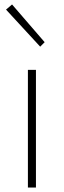

<svg xmlns="http://www.w3.org/2000/svg" viewBox="-20 -840 285 860"><path d="M105 0H141V-527H105ZM160 -631 180 -651 34 -820 7 -797Z"/></svg>

Font: Noto Sans Japanese Thin
Style: Regular
Weight: 100
Designer: Ryoko NISHIZUKA (kana & ideographs); Paul D. Hunt (Latin, Greek & Cyrillic); Wenlong ZHANG (bopomofo); Sandoll Communica
Foundry: Adobe Systems Incorporated
Version: Version 1.000;PS 1;hotconv 1.0.78;makeotf.lib2.5.61930